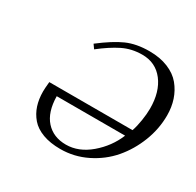

<svg xmlns="http://www.w3.org/2000/svg" viewBox="-147 -821 1014 995"><g transform="rotate(30 360.5 -323.0)"><path d="M585 -215.8H175.8Q177.2 -121.1 221.9 -71.5Q266.6 -22 341.8 -22Q417.5 -22 484.9 -79.1Q552.2 -136.2 585 -215.8ZM222.2 -522.9 205.1 -546.9Q283.7 -607.4 341.1 -632.8Q398.4 -658.2 476.1 -658.2Q539.6 -658.2 587.9 -638.4Q636.2 -618.7 664.6 -584.2Q692.9 -549.8 707 -507.3Q721.2 -464.8 721.2 -415Q721.2 -335 691.2 -257.8Q661.1 -180.7 609.9 -120.8Q558.6 -61 484.6 -24.4Q410.6 12.2 328.1 12.2Q267.6 12.2 222.9 -4.4Q178.2 -21 152.3 -51Q126.5 -81.1 114.3 -118.7Q102.1 -156.2 102.1 -202.1Q102.1 -219.7 106 -259.8H604Q614.3 -289.1 620.6 -329.6Q627 -370.1 627 -401.9Q627 -502 580.1 -563Q533.2 -624 453.1 -624Q389.6 -624 336.7 -597.7Q283.7 -571.3 222.2 -522.9Z"/></g></svg>

Font: Common Serif
Style: Italic
Weight: 400
Italic angle: -12°
Designer: Philipp H. Poll, Khaled Hosny
Foundry: Stefan Peev, Context Ltd.
Version: Version 1.026